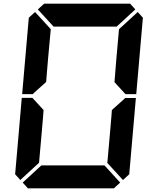

<svg xmlns="http://www.w3.org/2000/svg" viewBox="-20 -1020 856 1040"><path d="M162 -515 158 -510H100L136 -924L170 -955L255 -862L240 -698L231 -590L230 -576ZM192 -144 191 -138 90 -45 62 -76 98 -490H156L160 -485L216 -424L213 -384L206 -302ZM654 -485 658 -489H716L680 -76L646 -45L561 -138L562 -144L576 -302L584 -396L586 -424ZM726 -955 754 -924 718 -510H660L656 -514L600 -575L601 -586L610 -698L624 -856L625 -862ZM631 -31 597 0H426H302H131L103 -31L204 -124H229H313H437H521H546ZM185 -969 219 -1000H390H514H685L713 -969L612 -876H587H503H379H295H276H270Z"/></svg>

Font: DSEG14 Classic
Style: Bold Italic
Weight: 700
Italic angle: -5°
Designer: Keshikan(Twitter:@keshinomi_88pro)
Version: Version 0.46